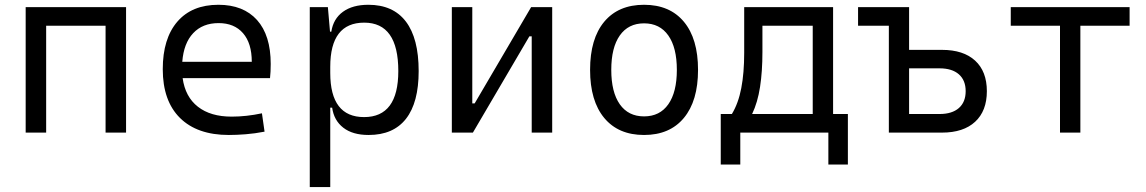

<svg xmlns="http://www.w3.org/2000/svg" viewBox="-20 -547 4728 792"><path d="M415.5 0V-440.9H170.4V0H85.9V-517.6H500V0Z M923.8 9.8Q793.5 9.8 722.4 -60.5Q651.4 -130.9 651.4 -261.7Q651.4 -387.7 711.4 -457.5Q771.5 -527.3 880.9 -527.3Q983.9 -527.3 1040.3 -464.4Q1096.7 -401.4 1096.7 -283.2Q1096.7 -250.5 1093.8 -224.6H733.4Q744.1 -147.5 796.4 -106.7Q848.6 -65.9 935.5 -65.9Q996.1 -65.9 1060.5 -79.6L1071.3 -3.9Q1031.2 3.9 993.7 6.8Q956.1 9.8 923.8 9.8ZM731.9 -292H1018.6Q1018.6 -368.7 982.4 -410.2Q946.3 -451.7 881.8 -451.7Q815.9 -451.7 776.9 -410.2Q737.8 -368.7 731.9 -292Z M1257.8 224.6V-517.6H1332.5L1341.3 -416.5H1346.7Q1355 -469.7 1394.8 -498.5Q1434.6 -527.3 1499.5 -527.3Q1601.6 -527.3 1654.3 -458Q1707 -388.7 1707 -253.9Q1707 -124 1654.8 -57.1Q1602.5 9.8 1500.5 9.8Q1434.6 9.8 1396 -20.3Q1357.4 -50.3 1350.1 -103H1342.3V224.6ZM1342.3 -246.1Q1342.3 -64 1481.9 -64Q1623 -64 1623 -253.9Q1623 -453.6 1482.4 -453.6Q1342.3 -453.6 1342.3 -271.5Z M1843.8 0V-517.6H1928.2V-120.6H1938L2170.9 -517.6H2257.8V0H2173.3V-397H2163.6L1930.7 0Z M2636.7 9.8Q2530.8 9.8 2472.4 -60.5Q2414.1 -130.9 2414.1 -258.8Q2414.1 -387.2 2472.4 -457.3Q2530.8 -527.3 2636.7 -527.3Q2742.7 -527.3 2801 -457.3Q2859.4 -387.2 2859.4 -258.8Q2859.4 -130.9 2801 -60.5Q2742.7 9.8 2636.7 9.8ZM2636.7 -66.9Q2701.7 -66.9 2736.8 -116.9Q2772 -167 2772 -258.8Q2772 -350.6 2736.8 -400.6Q2701.7 -450.7 2636.7 -450.7Q2571.8 -450.7 2536.6 -400.6Q2501.5 -350.6 2501.5 -258.8Q2501.5 -167 2536.6 -116.9Q2571.8 -66.9 2636.7 -66.9Z M2953.1 131.8V-76.7H2999Q3025.9 -121.1 3037.8 -183.6Q3049.8 -246.1 3049.8 -329.1V-517.6H3416.5V-76.7H3477.5V131.8H3397V0H3033.7V131.8ZM3332.5 -76.7V-440.9H3125V-332.5Q3125 -252 3115.2 -188.5Q3105.5 -125 3082.5 -76.7Z M3646.5 0V-440.9H3519.5V-517.6H3730V-341.3H3865.7Q3954.1 -341.3 4002.4 -296.9Q4050.8 -252.4 4050.8 -170.9Q4050.8 -89.4 4002.4 -44.7Q3954.1 0 3865.7 0ZM3730 -76.7H3855.5Q3907.2 -76.7 3935.3 -101.3Q3963.4 -126 3963.4 -170.9Q3963.4 -215.8 3935.3 -240.5Q3907.2 -265.1 3855.5 -265.1H3730Z M4352.5 0V-440.9H4149.4V-517.6H4639.6V-440.9H4436.5V0Z"/></svg>

Font: Cascadia Mono NF SemiLight
Style: Regular
Weight: 350
Monospace: yes
Designer: Aaron Bell
Foundry: Saja Typeworks
Version: Version 2404.023; ttfautohint (v1.8.4)